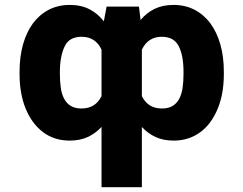

<svg xmlns="http://www.w3.org/2000/svg" viewBox="-20 -573 1009 796"><path d="M61.1 -275.6Q61.1 -338.1 75.5 -389Q89.8 -440 116.8 -476.4Q143.8 -512.8 182.5 -532.7Q221.2 -552.6 269.5 -552.6Q316.4 -552.6 351 -534.6Q385.7 -516.7 410.5 -484.7L421.9 -545.5H556.1L562.9 -490.1Q587.4 -519.9 620.9 -536.2Q654.5 -552.6 699.6 -552.6Q747.5 -552.6 786.2 -532.7Q824.9 -512.8 851.9 -476.4Q878.9 -440 893.5 -389Q908 -338.1 908 -275.6V-265.6Q908 -184.3 882.8 -122.9Q870 -91.6 851.9 -66.9Q833.8 -42.3 810.7 -25.2Q787.6 -8.2 759.9 0.9Q732.2 9.9 700.3 9.9Q657.3 9.9 625 -5Q592.7 -19.9 568.2 -46.5V203.1H400.9V-46.9Q376.4 -20.2 344.1 -5.1Q311.8 9.9 268.8 9.9Q204.9 9.9 158.4 -25.2Q134.9 -43 116.8 -67.6Q98.7 -92.3 86.3 -122.9Q73.9 -153.4 67.5 -189.3Q61.1 -225.1 61.1 -265.6ZM568.2 -174.4Q593.4 -123.2 651.3 -123.2Q679.3 -123.2 696.7 -134.4Q714.1 -145.6 723.9 -165Q733.7 -184.3 737.2 -210.2Q740.8 -236.2 740.8 -265.6V-275.6Q740.8 -342.3 721.2 -381Q701.7 -420.5 650.9 -420.5Q593.4 -420.5 568.2 -367.2ZM228.3 -265.6Q228.3 -236.2 231.9 -210.2Q235.4 -184.3 245.2 -165Q255 -145.6 272.5 -134.4Q290.1 -123.2 317.8 -123.2Q376.1 -123.2 400.9 -174.7V-367.2Q376.1 -420.5 318.2 -420.5Q267 -420.5 248.2 -381Q228.3 -339.1 228.3 -275.6Z"/></svg>

Font: Inter P Extra Bold
Style: Regular
Weight: 800
Designer: Rasmus Andersson
Foundry: rsms
Version: Version 3.018;git-588b23468